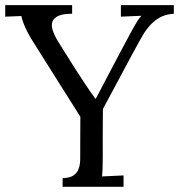

<svg xmlns="http://www.w3.org/2000/svg" viewBox="-26 -720 690 740"><path d="M283.7 -270 110.4 -544.9Q84.5 -585 72.3 -612.1Q60.1 -639.2 56.2 -658.2L-5.9 -655.8V-700.2H252V-667Q217.3 -667 199.2 -658.9Q181.2 -650.9 176 -636.5Q170.9 -622.1 177.5 -602.1Q184.1 -582 199.2 -558.1Q217.8 -528.3 234.4 -501.7Q251 -475.1 267.6 -449.2Q284.2 -423.3 302 -396.5Q319.8 -369.6 341.3 -339.8H343.3Q455.1 -552.7 476.6 -591.8Q498 -630.9 504.9 -641.1Q511.7 -651.4 519 -659.2L439.9 -655.8V-700.2H644V-667Q619.1 -665.5 599.6 -657.2Q580.1 -648.9 563 -633.1Q545.9 -617.2 530 -593.5Q514.2 -569.8 370.6 -299.8Q370.1 -251.5 369.9 -185.3Q369.6 -119.1 370.1 -119.1Q370.1 -65.4 367.2 -40L450.2 -43.9V0H215.3V-33.2Q243.2 -34.2 257.3 -43.9Q271.5 -53.7 277.3 -70.1Q283.2 -86.4 283.2 -108.4V-155.8Z"/></svg>

Font: Parastoo FD
Style: FD
Weight: 400
Foundry: Saber Rastikerdar (saber.rastikerdar@gmail.com)
Version: Version 2.0.1